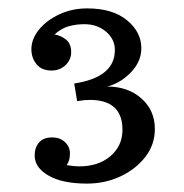

<svg xmlns="http://www.w3.org/2000/svg" viewBox="-20 -770 437 457"><path d="M187 -333Q128.4 -333 95.5 -352.1Q62.5 -371.1 62.5 -399.9Q62.5 -418.9 73 -430.9Q83.5 -442.9 104.5 -442.9Q123 -442.9 134.8 -431.6Q146.5 -420.4 146.5 -404.8Q146.5 -387.7 138.7 -377Q155.8 -374 168.5 -374Q214.4 -374 242.9 -398.4Q271.5 -422.9 271.5 -460.9Q271.5 -532.2 193.8 -532.2Q180.7 -532.2 163.6 -529.3L156.7 -571.3Q253.4 -585.9 253.4 -650.9Q253.4 -676.8 232.4 -694.6Q211.4 -712.4 180.7 -712.4Q161.1 -712.4 143.6 -707.5Q126 -702.6 109.9 -688Q126 -685.1 137.7 -675.3Q149.4 -665.5 149.4 -646Q149.4 -627.4 135.7 -614.7Q122.1 -602.1 102.5 -602.1Q79.1 -602.1 66.9 -617.2Q54.7 -632.3 54.7 -652.8Q54.7 -677.2 72.8 -699.5Q90.8 -721.7 121.1 -735.8Q151.4 -750 187.5 -750Q248 -750 282.2 -721.9Q316.4 -693.8 316.4 -655.3Q316.4 -623.5 291.7 -597.9Q267.1 -572.3 235.4 -564Q284.7 -564 316.7 -535.6Q348.6 -507.3 348.6 -462.9Q348.6 -425.8 325.9 -396.5Q303.2 -367.2 266.6 -350.1Q230 -333 187 -333Z"/></svg>

Font: Trocchi
Style: Regular
Weight: 400
Designer: Vernon Adams
Foundry: Vernon Adams
Version: Version 1.101; ttfautohint (v1.8.4.7-5d5b);gftools[0.9.27]